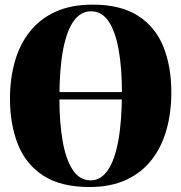

<svg xmlns="http://www.w3.org/2000/svg" viewBox="-20 -774 763 808"><path d="M356 13Q236.5 13 162.8 -34.5Q89 -82 55.5 -166.2Q22 -250.5 22 -359.5Q22 -442.5 42.2 -514.2Q62.5 -586 104.8 -640Q147 -694 212.8 -724.2Q278.5 -754.5 370 -754.5Q488.5 -754.5 561.5 -707.2Q634.5 -660 667.8 -576.8Q701 -493.5 701 -385Q701 -301.5 681 -229.2Q661 -157 619 -102.5Q577 -48 511.8 -17.5Q446.5 13 356 13ZM362 -15Q404 -15 433.2 -57Q462.5 -99 477.8 -181.5Q493 -264 493 -385Q493 -488.5 479.2 -565.2Q465.5 -642 437 -684.2Q408.5 -726.5 363 -726.5Q319.5 -726.5 290 -685.5Q260.5 -644.5 245.2 -563Q230 -481.5 230 -359.5Q230 -257.5 243.8 -179.8Q257.5 -102 286.5 -58.5Q315.5 -15 362 -15ZM653.5 -386.5V-355.5H70V-386.5Z"/></svg>

Font: Merriweather 144pt Black
Style: Regular
Weight: 900
Version: Version 2.100